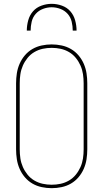

<svg xmlns="http://www.w3.org/2000/svg" viewBox="-20 -975 540 1003"><path d="M250 8Q224 8 198 2.5Q172 -3 149.5 -16Q127 -29 110 -49Q93 -69 82.5 -93Q72 -117 68 -143Q64 -169 64 -195V-540Q64 -566 68 -592Q72 -618 82.5 -642Q93 -666 110 -686Q127 -706 149.5 -719Q172 -732 198 -737.5Q224 -743 250 -743Q276 -743 302 -737.5Q328 -732 350.5 -719Q373 -706 390 -686Q407 -666 417.5 -642Q428 -618 432 -592Q436 -566 436 -540V-195Q436 -169 432 -143Q428 -117 417.5 -93Q407 -69 390 -49Q373 -29 350.5 -16Q328 -3 302 2.5Q276 8 250 8ZM250 -10Q274 -10 297 -15Q320 -20 340.5 -32Q361 -44 376 -62.5Q391 -81 400.5 -102.5Q410 -124 413.5 -147.5Q417 -171 417 -195V-540Q417 -564 413.5 -587.5Q410 -611 400.5 -632.5Q391 -654 376 -672.5Q361 -691 340.5 -703Q320 -715 297 -720Q274 -725 250 -725Q226 -725 203 -720Q180 -715 159.5 -703Q139 -691 124 -672.5Q109 -654 99.5 -632.5Q90 -611 86.5 -587.5Q83 -564 83 -540V-195Q83 -171 86.5 -147.5Q90 -124 99.5 -102.5Q109 -81 124 -62.5Q139 -44 159.5 -32Q180 -20 203 -15Q226 -10 250 -10ZM120 -815Q120 -842 127.5 -869Q135 -896 152.5 -916Q170 -936 196.5 -945.5Q223 -955 250 -955Q277 -955 303.5 -945.5Q330 -936 347.5 -916Q365 -896 372.5 -869Q380 -842 380 -815H360Q360 -838 354.5 -861.5Q349 -885 333.5 -902.5Q318 -920 295.5 -928.5Q273 -937 250 -937Q227 -937 204.5 -928.5Q182 -920 166.5 -902.5Q151 -885 145.5 -861.5Q140 -838 140 -815Z"/></svg>

Font: Iosevka SS04 Thin
Style: Regular
Weight: 100
Monospace: yes
Designer: Belleve Invis
Foundry: Belleve Invis
Version: Version 19.0.0; ttfautohint (v1.8.4)